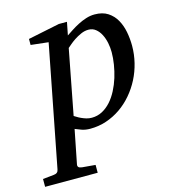

<svg xmlns="http://www.w3.org/2000/svg" viewBox="-203 -583 803 889"><g transform="rotate(-15 199.0 -138.0)"><path d="M362.8 -305.2Q362.8 -327.1 358.2 -349.9Q353.5 -372.6 344 -391.1Q334.5 -409.7 319.8 -421.4Q305.2 -433.1 285.2 -433.1Q267.1 -433.1 249 -425Q231 -417 216.1 -407Q201.2 -397 190.4 -387.5Q179.7 -377.9 175.8 -375L116.2 -64.9Q120.6 -62.5 128.7 -57.4Q136.7 -52.2 147.5 -47.4Q158.2 -42.5 170.4 -38.8Q182.6 -35.2 195.8 -35.2Q223.1 -35.2 246.1 -47.4Q269 -59.6 287.6 -80.3Q306.2 -101.1 320.3 -128.4Q334.5 -155.8 343.8 -185.8Q353 -215.8 357.9 -246.6Q362.8 -277.3 362.8 -305.2ZM461.9 -309.1Q461.9 -268.1 452.1 -228.3Q442.4 -188.5 424.1 -152.8Q405.8 -117.2 379.9 -86.9Q354 -56.6 322.3 -34.7Q290.5 -12.7 253.4 -0.2Q216.3 12.2 175.8 12.2Q153.3 12.2 135.3 5.9Q117.2 -0.5 105 -5.9L73.2 154.8Q71.3 163.1 75.4 168.2Q79.6 173.3 92.8 174.8L155.8 180.2V217.8H-96.2V180.2L-43.9 174.8Q-22.9 173.3 -20 154.8L92.8 -424.8L8.8 -434.1V-462.9L160.2 -494.1H199.2L187 -432.1Q199.7 -440.4 216.1 -451.2Q232.4 -461.9 251 -471.4Q269.5 -481 289.8 -487.5Q310.1 -494.1 331.1 -494.1Q369.1 -494.1 394.3 -477.8Q419.4 -461.4 434.3 -435.1Q449.2 -408.7 455.6 -375.5Q461.9 -342.3 461.9 -309.1Z"/></g></svg>

Font: Charis SIL Cyr
Style: Italic
Weight: 400
Italic angle: -11°
Foundry: SIL International
Version: Version 5.000